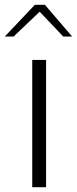

<svg xmlns="http://www.w3.org/2000/svg" viewBox="-53 -784 322 804"><path d="M82 -533H140V0H82ZM93 -764H135L249 -631H212L113 -735L4 -631H-33Z"/></svg>

Font: Exo Light
Style: Regular
Weight: 300
Designer: Natanael Gama
Foundry: Natanael Gama
Version: Version 1.500; ttfautohint (v1.6)